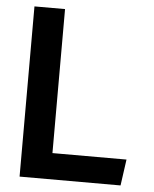

<svg xmlns="http://www.w3.org/2000/svg" viewBox="-51 -744 630 788"><g transform="rotate(5 264.0 -350.5)"><path d="M59.1 0V-701.2H185.1V-107.9H490.2L475.1 0Z"/></g></svg>

Font: LT Hoop SemBd
Style: Regular
Weight: 600
Designer: Daniel Lyons
Foundry: LyonsType
Version: Version 1.000